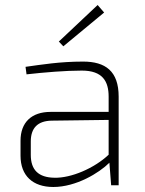

<svg xmlns="http://www.w3.org/2000/svg" viewBox="-20 -740 581 767"><path d="M396 -690 370 -720 215 -574 233 -555ZM312 -494C219 -494 147 -482 82 -473L86 -443C158 -451 240 -458 307 -458C390 -458 414 -415 414 -354V-293H182C106 -293 62 -251 62 -178V-118C62 -38 111 7 193 7C284 7 376 -49 417 -90L424 0H454V-354C454 -456 401 -494 312 -494ZM197 -30C134 -31 103 -61 103 -121V-175C103 -228 130 -257 186 -258L414 -261V-122C357 -68 264 -28 197 -30Z"/></svg>

Font: Exo 2 Extra Light
Style: Regular
Weight: 250
Designer: Natanael Gama
Version: Version 1.001;PS 001.001;hotconv 1.0.88;makeotf.lib2.5.64775